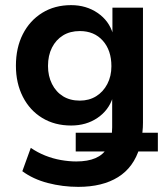

<svg xmlns="http://www.w3.org/2000/svg" viewBox="-20 -534 644 748"><path d="M285 194Q224 194 166.5 179Q109 164 67 133L100 42Q126 60 156 72Q186 84 217.5 89.5Q249 95 277 95Q322 95 352 82Q382 69 397 43L403 56H275V-17H426L412 4Q415 -6 416 -16Q417 -26 417 -38V-153H419Q403 -104 359.5 -74.5Q316 -45 257 -45Q193 -45 144.5 -74.5Q96 -104 69 -157Q42 -210 42 -278Q42 -348 69 -401Q96 -454 144.5 -484Q193 -514 257 -514Q316 -514 360.5 -483.5Q405 -453 420 -402H418V-504H537V-56Q537 -37 535 -20Q533 -3 531 12L522 -17H595V56H503L524 41Q501 118 440 156Q379 194 285 194ZM291 -142Q327 -142 354.5 -159Q382 -176 398 -206.5Q414 -237 414 -276Q414 -338 380.5 -375.5Q347 -413 291 -413Q253 -413 225.5 -396Q198 -379 182.5 -348.5Q167 -318 167 -277Q167 -238 182.5 -207Q198 -176 225.5 -159Q253 -142 291 -142Z"/></svg>

Font: Nunitoga
Style: Bold
Weight: 700
Designer: Vernon Adams
Foundry: Vernon Adams
Version: Version 1.0